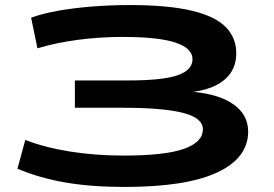

<svg xmlns="http://www.w3.org/2000/svg" viewBox="-20 -730 1083 759"><path d="M49 -63 80 -177Q156 -147 256.5 -131Q357 -115 467 -115Q632 -115 707 -141.5Q782 -168 782 -219Q782 -264 703 -284Q624 -304 465 -304H276V-412H488Q623 -412 682 -432.5Q741 -453 741 -496Q741 -539 674 -561.5Q607 -584 465 -584Q374 -584 287.5 -572.5Q201 -561 128 -539L103 -660Q146 -676 207 -687Q268 -698 341.5 -704Q415 -710 493 -710Q644 -710 737 -688Q830 -666 872 -623.5Q914 -581 914 -519Q914 -456 870 -417Q826 -378 744 -367Q849 -357 905 -316Q961 -275 961 -210Q961 -105 838 -48Q715 9 473 9Q341 9 239 -8.5Q137 -26 49 -63Z"/></svg>

Font: Georama ExtraExtended SemiBold
Style: Regular
Weight: 600
Width: 8
Designer: Jean-Baptiste Levee
Foundry: Production Type
Version: Version 1.000